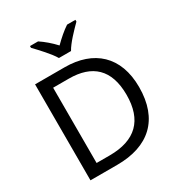

<svg xmlns="http://www.w3.org/2000/svg" viewBox="-214 -1091 1159 1237"><g transform="rotate(-30 365.0 -472.0)"><path d="M315 -784H405C429 -829 492 -893 530 -931V-944H468C433 -921 395 -888 359 -852C326 -888 287 -921 252 -944H192V-931C228 -893 289 -829 315 -784ZM669 -364C669 -593 532 -714 317 -714H97V0H296C531 0 669 -123 669 -364ZM574 -361C574 -173 477 -77 284 -77H187V-637H304C476 -637 574 -551 574 -361Z"/></g></svg>

Font: Noto Sans Gurmukhi UI
Style: Regular
Weight: 400
Designer: Jelle Bosma - Monotype Design Team
Foundry: Monotype Imaging Inc.
Version: Version 2.004